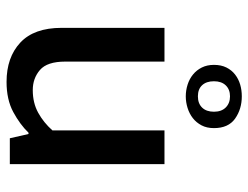

<svg xmlns="http://www.w3.org/2000/svg" viewBox="-106 -642 758 586"><g transform="rotate(90 273.0 -349.0)"><path d="M378 -472H481V0H402L389 -57H385Q360 -31 322 -10.5Q284 10 230 10Q155 10 110 -32Q65 -74 65 -158V-472H168V-169Q168 -114 193.5 -92Q219 -70 255 -70Q294 -70 324 -86.5Q354 -103 378 -130ZM178 -623Q178 -645 186 -661Q194 -677 207.5 -687.5Q221 -698 238 -703Q255 -708 274 -708Q313 -708 342 -687.5Q371 -667 371 -623Q371 -601 362.5 -585Q354 -569 340.5 -558.5Q327 -548 309.5 -542.5Q292 -537 274 -537Q256 -537 238.5 -542.5Q221 -548 207.5 -559Q194 -570 186 -586Q178 -602 178 -623ZM228 -623Q228 -600 240 -587Q252 -574 274 -574Q296 -574 308.5 -587Q321 -600 321 -623Q321 -646 308 -659Q295 -672 274 -672Q253 -672 240.5 -659Q228 -646 228 -623Z"/></g></svg>

Font: Mukta Vaani Medium
Style: Regular
Weight: 500
Designer: Noopur Datye, Girish Dalvi, Yashodeep Gholap, Pallavi Karambelkar
Foundry: Ek Type
Version: Version 2.538;PS 1.000;hotconv 16.6.51;makeotf.lib2.5.65220;